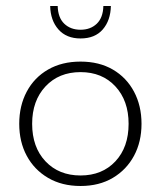

<svg xmlns="http://www.w3.org/2000/svg" viewBox="-20 -609 536 639"><path d="M248 10Q186 10 140 -17Q94 -44 69 -90.5Q44 -137 44 -197Q44 -257 69 -304Q94 -351 140 -377.5Q186 -404 248 -404Q310 -404 355.5 -377.5Q401 -351 426 -304Q451 -257 451 -197Q451 -137 426 -90.5Q401 -44 355.5 -17Q310 10 248 10ZM248 -25Q320 -25 364 -72Q408 -119 408 -197Q408 -274 364 -321.5Q320 -369 248 -369Q176 -369 131.5 -321.5Q87 -274 87 -197Q87 -119 131.5 -72Q176 -25 248 -25ZM248 -481Q201 -481 174.5 -511Q148 -541 147 -589H172Q173 -550 194 -530Q215 -510 248 -510Q281 -510 302 -530Q323 -550 324 -589H349Q348 -541 322 -511Q296 -481 248 -481Z"/></svg>

Font: Rokkitt SemiBold ExtraLight
Style: Regular
Weight: 250
Version: Version 3.103